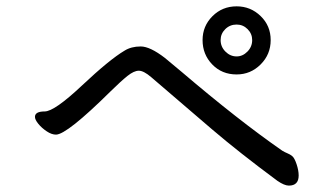

<svg xmlns="http://www.w3.org/2000/svg" viewBox="-20 -684 1040 603"><path d="M887.2 -101.1Q873 -101.1 851.1 -116.2Q731 -205.1 645 -278.6Q559.1 -352.1 518.6 -387Q478 -421.9 454.6 -441.9Q431.2 -461.9 416 -461.9Q400.9 -461.9 380.4 -445.6Q359.9 -429.2 328.1 -397.9Q189.9 -261.2 155.8 -261.2Q142.1 -261.2 126.5 -271.7Q110.8 -282.2 100.3 -295.2Q89.8 -308.1 89.8 -316.9Q89.8 -334 120.4 -334Q150.9 -334 237.5 -415.5Q324.2 -497.1 371.1 -524.9Q392.1 -538.1 421.9 -538.1Q451.2 -538.1 498 -502L550.8 -458Q729 -306.2 866.2 -210.9Q874 -206.1 882.6 -202.6Q891.1 -199.2 897.9 -193.6Q904.8 -188 911.4 -168.5Q918 -148.9 918 -132.8Q918 -101.1 887.2 -101.1ZM723.1 -506.8Q742.2 -506.8 757.1 -522Q772 -537.1 772 -558.1Q772 -578.1 757.6 -592.5Q743.2 -606.9 723.1 -606.9Q702.1 -606.9 687.5 -592.5Q672.9 -578.1 672.9 -558.1Q672.9 -537.1 688 -522Q703.1 -506.8 723.1 -506.8ZM723.1 -450.2Q676.8 -450.2 646.5 -481.7Q616.2 -513.2 616.2 -558.1Q616.2 -602.1 647.2 -633.1Q678.2 -664.1 723.1 -664.1Q767.1 -664.1 798.6 -633.5Q830.1 -603 830.1 -558.1Q830.1 -513.2 798.6 -481.7Q767.1 -450.2 723.1 -450.2Z"/></svg>

Font: LXGW WenKai Mono GB Screen
Style: Regular
Weight: 400
Monospace: yes
Designer: LXGW / Fontworks Inc.
Foundry: LXGW / Fontworks Inc.
Version: Version 1.510;January 18,2025